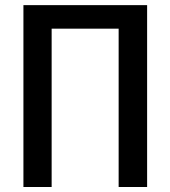

<svg xmlns="http://www.w3.org/2000/svg" viewBox="-20 -744 678 764"><path d="M565.4 0Q565.4 -180.7 565.4 -723.6Q442.4 -723.6 73.2 -723.6Q73.2 -543 73.2 0Q101.6 0 185.5 0Q185.5 -157.2 185.5 -629.9Q252.9 -629.9 452.1 -629.9Q452.1 -472.7 452.1 0Q480.5 0 565.4 0Z"/></svg>

Font: DaxlinePro-Medium
Style: Medium
Weight: 400
Designer: Hans Reichel
Version: Version 7.502; 2006